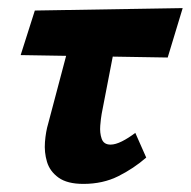

<svg xmlns="http://www.w3.org/2000/svg" viewBox="-20 -445 471 474"><path d="M186 9Q146 9 124.5 -6.5Q103 -22 96 -45.5Q89 -69 91 -94.5Q93 -120 99 -140L171 -412H279L231 -164Q229 -153 227.5 -135Q226 -117 231 -102.5Q236 -88 253 -88Q265 -88 281 -96Q297 -104 314 -117L341 -56Q310 -29 272 -10Q234 9 186 9ZM31 -309 66 -419 431 -425 394 -303Z"/></svg>

Font: Ysabeau Infant ExtraBold
Style: Italic
Weight: 800
Italic angle: -12°
Designer: Christian Thalmann (Catharsis Fonts)
Version: Version 2.001;gftools[0.9.30]; featfreeze: ss01,ss02,lnum